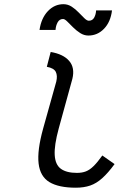

<svg xmlns="http://www.w3.org/2000/svg" viewBox="-20 -860 640 894"><path d="M333 14Q253.5 14 210.2 -12Q167 -38 159.8 -98.5Q152.5 -159 181 -262L242 -480Q248.5 -507.5 239.8 -525.2Q231 -543 198 -549L216 -618Q275 -608 302.2 -576.2Q329.5 -544.5 317 -493L253.5 -262Q232 -183 234.8 -137.8Q237.5 -92.5 263.8 -73.8Q290 -55 338 -55Q362 -55 380 -62Q398 -69 416 -86.8Q434 -104.5 456.5 -136L513.5 -96Q483.5 -55 456.2 -30.5Q429 -6 399.8 4Q370.5 14 333 14ZM391.5 -694.5Q371.5 -694.5 353.5 -706Q335.5 -717.5 320 -733Q304.5 -748.5 293 -760Q281.5 -771.5 273.5 -771.5Q257 -771.5 248.5 -756.2Q240 -741 238.5 -720.5H164Q172 -775.5 202.8 -808Q233.5 -840.5 275.5 -840.5Q296 -840.5 313.8 -829Q331.5 -817.5 346.2 -802Q361 -786.5 373 -775Q385 -763.5 393.5 -763.5Q410.5 -763.5 418.5 -778Q426.5 -792.5 427.5 -811.5H501.5Q495 -758 464.5 -726.2Q434 -694.5 391.5 -694.5Z"/></svg>

Font: Victor Mono Thin
Style: Italic
Weight: 100
Italic angle: -12°
Monospace: yes
Designer: Rune Bjørnerås
Version: Version 1.561;gftools[0.9.30]